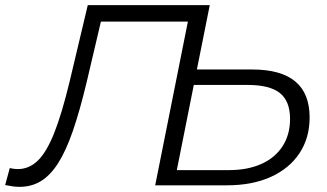

<svg xmlns="http://www.w3.org/2000/svg" viewBox="-61 -720 1270 746"><path d="M15 6Q1 6 -12 4Q-25 2 -41 -1L-23 -67Q-7 -63 8 -63Q52 -63 86 -96Q120 -129 149.5 -203Q179 -277 209 -401L280 -700H754L614 0H542L673 -656L688 -636H313L336 -657L276 -402Q249 -289 222 -211Q195 -133 164.5 -85.5Q134 -38 97.5 -16Q61 6 15 6ZM919 -450Q1142 -450 1142 -264Q1142 -184 1102.5 -124.5Q1063 -65 991 -32.5Q919 0 821 0H542L682 -700H754L704 -450ZM828 -59Q901 -59 954.5 -83Q1008 -107 1037 -152Q1066 -197 1066 -258Q1066 -327 1026.5 -358.5Q987 -390 901 -390H692L626 -59Z"/></svg>

Font: MOST Montserrat
Style: Italic
Weight: 400
Italic angle: -11.3°
Designer: Julieta Ulanovsky
Foundry: Julieta Ulanovsky
Version: Version 8.000;March 11, 2024;FontCreator 15.0.0.2926 64-bit